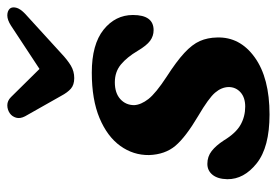

<svg xmlns="http://www.w3.org/2000/svg" viewBox="-136 -609 757 525"><g transform="rotate(-90 242.5 -346.5)"><path d="M213.5 -54.5Q238.5 -54.5 252.8 -67.5Q267 -80.5 267 -100Q266.5 -119.5 251.5 -137Q236.5 -154.5 188 -183Q130.5 -217 106.5 -245.2Q82.5 -273.5 81 -317.5Q80.5 -360.5 106 -396Q131.5 -431.5 182 -452.8Q232.5 -474 306.5 -474Q383.5 -474 423.8 -441.8Q464 -409.5 464 -361.5Q464 -305 422.5 -305Q406.5 -305 393.5 -314.5Q380.5 -324 366 -348.5Q348.5 -378 328.5 -394.5Q308.5 -411 280 -411Q250.5 -411 234 -396Q217.5 -381 217.5 -358Q218.5 -339.5 234.2 -319.2Q250 -299 295 -269.5Q337 -242.5 360.2 -221Q383.5 -199.5 392.8 -178.5Q402 -157.5 402.5 -131.5Q404.5 -69 348.2 -28.5Q292 12 192 12Q102.5 12 58.5 -23Q14.5 -58 15 -103.5Q15.5 -129.5 27 -143.8Q38.5 -158 57 -158Q77 -158 92 -146.2Q107 -134.5 121 -113Q141 -80 163.8 -67.2Q186.5 -54.5 213.5 -54.5ZM359 -557.5Q341 -540.5 325.5 -531.2Q310 -522 291.5 -522Q273 -522 262.5 -531.2Q252 -540.5 243 -557.5L187 -656.5Q180 -670 183.2 -681Q186.5 -692 195 -698Q205 -705 217.2 -705Q229.5 -705 239.5 -695L316.5 -617L435 -695Q450.5 -705 462.8 -705Q475 -705 481.5 -698Q486.5 -692 484 -681Q481.5 -670 467.5 -656.5Z"/></g></svg>

Font: Fraunces 9pt SuperSoft SemiBold
Style: Italic
Weight: 600
Italic angle: -16°
Version: Version 1.000;[0bf87f6ff]